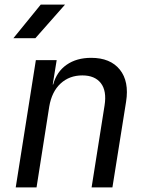

<svg xmlns="http://www.w3.org/2000/svg" viewBox="-20 -810 640 830"><path d="M48 0 135 -550H225L208 -445H210Q225 -500 268 -530Q311 -560 374 -560Q457 -560 498 -509Q539 -458 525 -370L466 0H376L432 -354Q442 -417 416 -450.5Q390 -484 336 -484Q280 -484 242 -449Q204 -414 193 -350L138 0ZM38 -645 156 -790H261L133 -645Z"/></svg>

Font: JetBrains Mono NL
Style: Italic
Weight: 400
Italic angle: -9°
Monospace: yes
Designer: Philipp Nurullin, Konstantin Bulenkov
Foundry: JetBrains
Version: Version 2.305; ttfautohint (v1.8.4.7-5d5b)